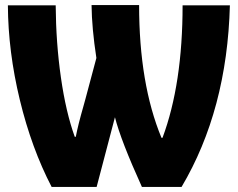

<svg xmlns="http://www.w3.org/2000/svg" viewBox="-20 -735 937 755"><path d="M11 -714H199Q200 -567 219.5 -430.5Q239 -294 274 -197H278Q287 -244 308 -317L316 -346L359 -507Q341 -624 340 -715H527Q527 -406 615 -193H619Q698 -405 698 -714H884Q873 -302 694 0H538Q455 -183 432 -274L360 0H183Q104 -152 58 -342Q12 -532 11 -714Z"/></svg>

Font: Noto Sans Display Black Narrow
Style: Regular
Weight: 900
Width: 4
Designer: Monotype Design team
Foundry: Monotype Imaging Inc.
Version: Version 1.000